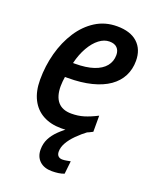

<svg xmlns="http://www.w3.org/2000/svg" viewBox="-144 -632 750 935"><g transform="rotate(20 231.5 -164.0)"><path d="M240.7 221.7Q199.7 221.7 176.5 199.7Q153.3 177.7 153.3 140.6Q153.3 109.9 166 84.7Q178.7 59.6 201.7 37.1Q224.6 14.6 255.9 -6.8L346.2 -21.5Q313.5 2.9 289.6 27.1Q265.6 51.3 252.7 74.5Q239.7 97.7 239.7 120.1Q239.7 135.3 247.6 143.1Q255.4 150.9 269 150.9Q279.3 150.9 289.8 148.9Q300.3 147 311 145L303.7 211.9Q289.6 217.3 273.7 219.5Q257.8 221.7 240.7 221.7ZM211.4 9.8Q157.2 9.8 117.4 -12Q77.6 -33.7 56.2 -75.7Q34.7 -117.7 34.7 -177.7Q34.7 -249.5 52.7 -316.2Q70.8 -382.8 105 -435.5Q139.2 -488.3 188.2 -519.3Q237.3 -550.3 299.3 -550.3Q368.2 -550.3 405.3 -516.4Q442.4 -482.4 442.4 -422.9Q442.4 -379.4 424.3 -344Q406.2 -308.6 370.4 -283.4Q334.5 -258.3 281.2 -244.9Q228 -231.4 158.2 -231.4H144Q142.1 -219.7 140.9 -207.3Q139.6 -194.8 139.6 -182.6Q139.6 -129.4 163.3 -101.8Q187 -74.2 233.9 -74.2Q268.6 -74.2 298.3 -83.3Q328.1 -92.3 365.2 -111.3V-27.8Q330.6 -8.8 293.7 0.5Q256.8 9.8 211.4 9.8ZM157.7 -308.6H167.5Q225.6 -308.6 264.4 -321.8Q303.2 -335 323 -359.4Q342.8 -383.8 342.8 -417Q342.8 -440.4 329.3 -454.1Q315.9 -467.8 289.6 -467.8Q262.2 -467.8 236.6 -448.2Q210.9 -428.7 190.2 -392.8Q169.4 -356.9 157.7 -308.6Z"/></g></svg>

Font: Open Sans SemiCondensed SemiBold
Style: Italic
Weight: 600
Width: 4
Italic angle: -12°
Designer: Monotype Design Team
Foundry: Monotype Imaging Inc.
Version: Version 3.000